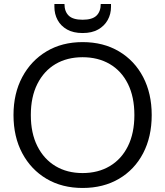

<svg xmlns="http://www.w3.org/2000/svg" viewBox="-20 -921 820 953"><path d="M390 12Q288 12 211 -33.5Q134 -79 90.5 -160.5Q47 -242 47 -350Q47 -457 90.5 -538.5Q134 -620 211 -666Q288 -712 390 -712Q493 -712 570.5 -666Q648 -620 690.5 -538.5Q733 -457 733 -350Q733 -242 690.5 -160.5Q648 -79 570.5 -33.5Q493 12 390 12ZM390 -62Q467 -62 525 -96.5Q583 -131 615 -195.5Q647 -260 647 -350Q647 -440 615 -504.5Q583 -569 525 -603Q467 -637 390 -637Q313 -637 255.5 -603Q198 -569 165.5 -504.5Q133 -440 133 -350Q133 -260 165.5 -195.5Q198 -131 255.5 -96.5Q313 -62 390 -62ZM390 -757Q344 -757 313 -774.5Q282 -792 266 -821.5Q250 -851 250 -887V-901H300Q300 -864 321 -843.5Q342 -823 390 -823Q438 -823 459 -843.5Q480 -864 480 -901H531V-887Q531 -851 514.5 -821.5Q498 -792 467 -774.5Q436 -757 390 -757Z"/></svg>

Font: DM Sans 20pt
Style: Regular
Weight: 400
Version: Version 4.004;gftools[0.9.30]